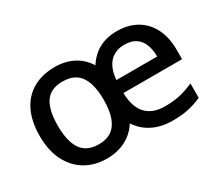

<svg xmlns="http://www.w3.org/2000/svg" viewBox="-103 -777 1161 1015"><g transform="rotate(-30 477.5 -269.0)"><path d="M679 -548Q750 -548 800.5 -518.5Q851 -489 878.5 -434.5Q906 -380 906 -305V-247H548Q550 -160 590 -118Q630 -76 704 -76Q757 -76 797.5 -85.5Q838 -95 880 -114V-26Q839 -8 798.5 1Q758 10 701 10Q635 10 583 -15Q531 -40 497 -91Q465 -41 414.5 -15.5Q364 10 300 10Q228 10 172 -22.5Q116 -55 83.5 -118Q51 -181 51 -270Q51 -359 81 -421Q111 -483 167.5 -515.5Q224 -548 302 -548Q363 -548 412.5 -523Q462 -498 493 -448Q514 -481 542 -503.5Q570 -526 604.5 -537Q639 -548 679 -548ZM299 -461Q226 -461 193.5 -413.5Q161 -366 161 -270Q161 -207 175.5 -164Q190 -121 221 -99Q252 -77 301 -77Q349 -77 379.5 -98.5Q410 -120 425 -162.5Q440 -205 440 -268Q440 -333 425 -375.5Q410 -418 379 -439.5Q348 -461 299 -461ZM679 -466Q623 -466 589.5 -430.5Q556 -395 550 -325H799Q799 -367 786.5 -399Q774 -431 747.5 -448.5Q721 -466 679 -466Z"/></g></svg>

Font: Noto Sans Armenian Medium
Style: Regular
Weight: 500
Designer: Monotype Design Team
Foundry: Monotype Imaging Inc.
Version: Version 2.007